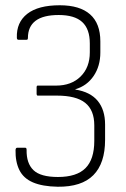

<svg xmlns="http://www.w3.org/2000/svg" viewBox="-20 -513 477 729"><path d="M199 196Q141 195 105 179.5Q69 164 53.5 132.5Q38 101 39 56Q40 48 45 48H76Q81 48 81 56Q80 107 107 133Q134 159 200 159Q271 159 304.5 125.5Q338 92 338 22V-37Q338 -95 303.5 -122.5Q269 -150 196 -150H123Q121 -150 120 -152Q119 -154 119 -156V-183Q119 -185 120 -186.5Q121 -188 123 -188H193Q251 -188 286 -222.5Q321 -257 321 -314V-348Q321 -403 292 -429.5Q263 -456 203 -456Q144 -456 115 -434Q86 -412 86 -369Q86 -366 85 -364Q84 -362 81 -362H50Q44 -362 44 -370Q42 -428 83.5 -460.5Q125 -493 207 -493Q283 -493 322 -458.5Q361 -424 361 -356V-314Q361 -262 335.5 -224.5Q310 -187 266 -174V-173Q323 -164 351 -130Q379 -96 379 -40V18Q379 107 334.5 152Q290 197 199 196Z"/></svg>

Font: Sofia Sans Semi Condensed ExtraLight
Style: Regular
Weight: 250
Version: Version 4.100